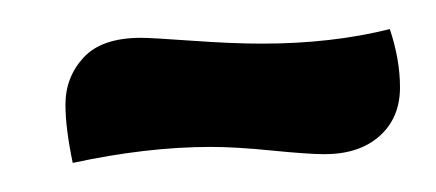

<svg xmlns="http://www.w3.org/2000/svg" viewBox="-20 -329 300 132"><path d="M255 -269Q255 -248 241 -235.5Q227 -223 203 -223Q192 -223 167 -225.5Q142 -228 125 -228Q81 -228 30 -217Q25 -241 25 -257Q25 -276 37.5 -289.5Q50 -303 77 -303Q84 -303 112 -301Q140 -299 160 -299Q208 -299 248 -309Q255 -288 255 -269Z"/></svg>

Font: Overlock
Style: Bold
Weight: 700
Designer: Dario Muhafara
Foundry: Dario Manuel Muhafara
Version: Version 1.002